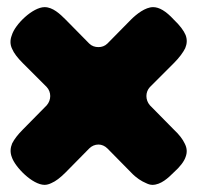

<svg xmlns="http://www.w3.org/2000/svg" viewBox="-20 -520 553 538"><path d="M500 -80C505 -93 504 -105 498 -117C492 -130 482 -143 467 -157L400 -225C387 -240 387 -262 400 -276L467 -343C483 -359 493 -373 499 -385C504 -397 505 -409 500 -422C495 -434 484 -449 467 -465C445 -489 426 -500 409 -500C387 -500 362 -480 347 -465L281 -398C274 -391 265 -388 256 -388C246 -388 237 -391 230 -398L164 -465C148 -481 128 -500 105 -500C72 -500 22 -452 13 -421C8 -408 8 -395 14 -383C19 -371 29 -358 44 -343L111 -276C124 -262 124 -240 111 -225L44 -157C30 -143 20 -130 14 -118C9 -106 8 -93 13 -80C22 -52 71 -2 105 -2C111 -2 118 -4 124 -7C136 -12 149 -22 164 -37L230 -104C237 -111 246 -115 256 -115C265 -115 274 -111 281 -104L347 -37C362 -21 377 -12 389 -7C395 -4 401 -2 407 -2C431 -2 452 -22 467 -37C485 -53 496 -68 500 -80Z"/></svg>

Font: Periwinkle
Style: Bold
Weight: 700
Version: Version 2.001